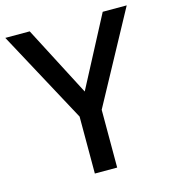

<svg xmlns="http://www.w3.org/2000/svg" viewBox="-107 -802 796 889"><g transform="rotate(-15 291.0 -357.0)"><path d="M291 -379 117 -714H0L238 -273V0H345V-277L582 -714H467Z"/></g></svg>

Font: Noto Sans Medefaidrin Medium
Style: Regular
Weight: 500
Designer: Dalton Maag Ltd
Foundry: Dalton Maag Ltd
Version: Version 1.002